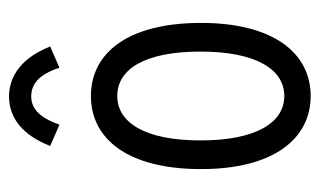

<svg xmlns="http://www.w3.org/2000/svg" viewBox="-158 -526 692 415"><g transform="rotate(-90 187.5 -318.0)"><path d="M126 -535C140 -575 159 -596 187 -596C214 -596 235 -579 249 -535L295 -555C272 -614 233 -644 187 -644C140 -644 103 -614 80 -555ZM188 8C281 8 346 -73 346 -229C346 -387 281 -467 188 -467C95 -467 30 -387 30 -229C30 -73 95 8 188 8ZM188 -49C130 -49 92 -111 92 -230C92 -351 131 -410 188 -410C246 -410 284 -351 284 -230C284 -111 246 -49 188 -49Z"/></g></svg>

Font: Inconsolata Condensed Thin
Style: Regular
Weight: 100
Width: 3
Monospace: yes
Designer: Raph Levien, Cyreal, Brenton Simpson
Foundry: Raph Levien, Cyreal, Google
Version: Version 3.100